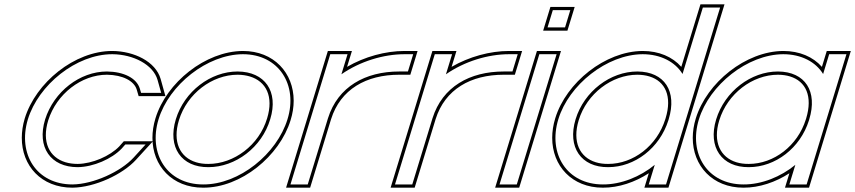

<svg xmlns="http://www.w3.org/2000/svg" viewBox="-20 -834 3960 889"><path d="M709.5 -464 726.2 -404H633.2L627.3 -424C612.2 -473 552 -502 475.3 -503C349.9 -503 229.5 -410 188.9 -281C149.5 -152 214.5 -60 339.8 -60C412.6 -61 497.5 -98 543.3 -146L560.1 -165H654.1L598.4 -104C539.9 -40 413.4 19 315.4 20C148.6 20 61 -121 108.9 -281C157.8 -441 333 -583 499.7 -583H500.9C597.2 -582 689.2 -535 709.5 -464ZM723.9 -468.1C700.8 -549.1 600.7 -597 501 -598H499.7C325.2 -598 145.4 -451.6 94.5 -285.3C85.4 -254.9 81 -225 80.9 -196.3C80.5 -66.8 170.8 35 315.5 35C418.7 33.9 547.5 -26.1 609.5 -93.9L688.1 -180H553.3L532.2 -156.1C489 -111.2 407.7 -75.9 339.7 -75C318.9 -75 299.7 -77.8 283 -82.8C208.2 -105.6 172.6 -176.2 203.2 -276.6C242 -399.6 357.3 -488 475.2 -488C549.4 -487 600.9 -458.6 612.9 -419.7L621.9 -389H745.9Z M714.2 -282C762.8 -441 938.8 -582 1104.7 -583C1271.5 -583 1360.5 -440 1311.2 -282C1262.3 -122 1088 21 920.4 20C753.6 20 665.3 -122 714.2 -282ZM794.2 -282C754.5 -152 820.3 -59 944.8 -60C1070.2 -60 1192.2 -151 1231.2 -282C1270.7 -411 1206.5 -502 1080.3 -503C954.9 -503 833.7 -411 794.2 -282ZM699.9 -286.4C690.4 -255.4 685.8 -224.9 685.8 -195.7C685.7 -66.6 776.5 35 920.3 35C1095.8 36 1274.8 -111.6 1325.5 -277.5C1335.1 -308.2 1339.8 -338.6 1339.8 -367.7C1339.8 -495.9 1248.7 -598 1104.7 -598C931.1 -597 750.4 -451.7 699.9 -286.4ZM808.6 -277.6C846.2 -400.6 962.2 -488 1080.2 -488C1101.1 -487.8 1120.1 -485 1136.6 -480C1212.4 -457.2 1247.7 -387.2 1216.9 -286.3C1179.6 -161.4 1063.1 -75 944.8 -75C923.5 -74.8 904.6 -77.5 887.8 -82.7C813.6 -105.3 777.7 -176.5 808.6 -277.6Z M1560.8 -490C1646.6 -549.8 1755.5 -583 1853.2 -583H1893.2L1868.8 -503H1828.8C1671.3 -503 1544.4 -432.5 1498.7 -286.8L1497.2 -282L1485 -242L1417.1 -20L1404.9 20H1324.9L1337.1 -20L1405 -242L1417.2 -282C1417.6 -283.3 1418 -284.6 1418.4 -285.9L1497 -543L1509.2 -583H1589.2L1577 -543ZM1587 -524.5 1609.5 -598H1498.1L1404.1 -290.3C1403.6 -288.9 1403.3 -287.6 1402.9 -286.4L1304.6 35H1416L1513 -282.3C1556.4 -420.6 1675.7 -488 1828.8 -488H1879.9L1913.5 -598H1853.2C1764.9 -598 1668.4 -571.6 1587 -524.5Z M2044.8 -490C2130.6 -549.8 2239.5 -583 2337.2 -583H2377.2L2352.8 -503H2312.8C2155.3 -503 2028.4 -432.5 1982.7 -286.8L1981.2 -282L1969 -242L1901.1 -20L1888.9 20H1808.9L1821.1 -20L1889 -242L1901.2 -282C1901.6 -283.3 1902 -284.6 1902.4 -285.9L1981 -543L1993.2 -583H2073.2L2061 -543ZM2071 -524.5 2093.5 -598H1982.1L1888.1 -290.3C1887.6 -288.9 1887.3 -287.6 1886.9 -286.4L1788.6 35H1900L1997 -282.3C2040.4 -420.6 2159.7 -488 2312.8 -488H2363.9L2397.5 -598H2337.2C2248.9 -598 2152.4 -571.6 2071 -524.5Z M2555.2 -707H2515.2L2539.6 -787H2579.6H2580.6H2620.6L2596.2 -707H2556.2ZM2465 -543 2477.2 -583H2557.2L2545 -543L2385.1 -20L2372.9 20H2292.9L2305.1 -20ZM2494.9 -692H2607.3L2640.9 -802H2528.5ZM2466.1 -598 2272.6 35H2384L2577.5 -598Z M2565.2 -282C2613.8 -441 2789.8 -582 2955.7 -583C3039.3 -583 3106.3 -547.1 3140.3 -491.5L3222 -759L3234.3 -799H3314.3L3302 -759L3157.4 -285.7L3156.2 -282L3076.1 -20L3063.9 20H2983.9L2996.1 -20L3011.7 -70.9C2944 -15.1 2855.3 20.5 2771.4 20C2604.6 20 2516.3 -122 2565.2 -282ZM2645.2 -282C2605.5 -152 2671.3 -59 2795.8 -60C2919.7 -60 3034.5 -148.8 3074.8 -277.3L3076.2 -282C3115.7 -411 3057.5 -502 2931.3 -503C2805.9 -503 2684.7 -411 2645.2 -282ZM2550.9 -286.4C2541.4 -255.4 2536.8 -224.9 2536.8 -195.7C2536.7 -66.6 2627.5 35 2771.3 35C2844.8 35.4 2920.6 9.5 2984.1 -32L2963.6 35H3075L3334.6 -814H3223.2L3134.6 -524.4C3093.7 -571 3030.7 -598 2955.7 -598C2782.1 -597 2601.4 -451.7 2550.9 -286.4ZM2659.6 -277.6C2697.2 -400.6 2813.2 -488 2931.2 -488C2951.9 -487.8 2970.6 -485.1 2986.8 -480.1C3060.8 -457.6 3092.9 -388 3061.9 -286.4L3060.4 -281.7C3022 -159 2912.5 -75 2795.8 -75C2774.5 -74.8 2755.6 -77.5 2738.8 -82.7C2664.6 -105.3 2628.7 -176.5 2659.6 -277.6Z M3215.9 -281C3264.8 -441 3440.8 -582 3606.7 -583C3690.3 -583 3757.3 -547.1 3791.2 -491.3L3807 -543L3819.2 -583H3899.2L3887 -543L3808.1 -284.8L3806.9 -281L3727.1 -20L3714.9 20H3634.9L3647.1 -20L3662.6 -70.8C3595 -15.1 3506.3 20.5 3422.4 20C3255.6 20 3167.3 -122 3215.9 -281ZM3295.9 -281C3256.5 -152 3322.3 -59 3446.8 -60C3570.7 -60 3685.5 -148.8 3725.5 -276.3L3726.9 -281C3766.7 -411 3708.5 -502 3582.3 -503C3456.9 -503 3335.7 -411 3295.9 -281ZM3201.6 -285.4C3192.2 -254.8 3187.7 -224.7 3187.6 -195.8C3187.4 -66.9 3278.3 35 3422.3 35C3495.8 35.4 3571.5 9.5 3635.1 -31.9L3614.6 35H3726L3919.5 -598H3808.1L3785.6 -524.3C3744.7 -571 3681.7 -598 3606.7 -598C3433.1 -597 3252.4 -451.6 3201.6 -285.4ZM3310.3 -276.6C3348.2 -400.6 3464.2 -488 3582.2 -488C3602.9 -487.8 3621.5 -485.1 3637.6 -480.2C3711.7 -457.6 3743.9 -387.9 3712.6 -285.4L3711.1 -280.7C3673 -159.1 3563.5 -75 3446.8 -75C3425.7 -74.8 3407 -77.5 3390.3 -82.5C3315.7 -105 3279.5 -176.2 3310.3 -276.6Z"/></svg>

Font: Nordica Plus
Style: NordicaClassicLtExtOblOl
Weight: 300
Version: Version 1.01